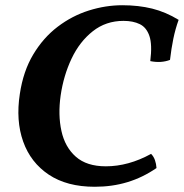

<svg xmlns="http://www.w3.org/2000/svg" viewBox="-20 -705 703 734"><path d="M662.9 -629.1Q650.4 -594.6 642.6 -556.8Q634.9 -519 629.9 -476Q595.5 -462.9 554.5 -471.4Q562.4 -534.6 551.2 -567.4Q540 -600.3 514.4 -612.7Q488.9 -625.2 452.1 -625.2Q384.9 -625.2 334.7 -585.5Q284.4 -545.9 253.7 -481.1Q223 -416.4 211.9 -340.3Q201.3 -265.8 214.9 -204.2Q228.4 -142.5 269.9 -105.9Q311.5 -69.2 384.7 -69.2Q427.7 -69.2 470.9 -81.1Q514.1 -92.9 557.6 -116.8Q567.6 -106.7 572.4 -92.7Q577.3 -78.8 578.3 -62.6Q525.5 -26.3 467.3 -8.7Q409.2 9 342 9Q235.9 9 166.5 -37.3Q97.2 -83.6 68.6 -163.8Q40.1 -243.9 55.8 -345.8Q68.8 -433 107.1 -496.8Q145.3 -560.7 200.3 -602.6Q255.3 -644.5 319.5 -664.8Q383.7 -685 447.7 -685Q509.7 -685 561.8 -672.1Q613.9 -659.1 662.9 -629.1Z"/></svg>

Font: Vollkorn
Style: Italic
Weight: 400
Italic angle: -11°
Designer: Friedrich Althausen
Foundry: Friedrich Althausen
Version: Version 5.001